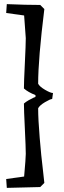

<svg xmlns="http://www.w3.org/2000/svg" viewBox="-20 -786 312 931"><path d="M165 -380Q172 -366 198.5 -350.5Q225 -335 237 -335L233 -306Q224 -306 198 -290.5Q172 -275 165 -261Q165 -208 172.5 -117.5Q180 -27 188 37L195 101L175 121L13 125L10 82L97 70Q105 -20 105 -40Q105 -70 100.5 -162Q96 -254 96 -284Q105 -292 119 -300Q133 -308 142 -312L152 -316V-325Q116 -339 96 -357Q96 -387 100.5 -479Q105 -571 105 -601L97 -711L10 -723L13 -766Q106 -762 175 -762L195 -742Q165 -500 165 -380Z"/></svg>

Font: Andada
Style: Regular
Weight: 400
Designer: Carolina Giovagnoli
Foundry: Carolina Giovagnoli
Version: Version 1.003